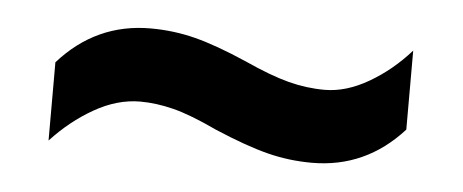

<svg xmlns="http://www.w3.org/2000/svg" viewBox="-27 -473 584 242"><g transform="rotate(5 264.5 -352.5)"><path d="M249 -308Q215 -324 193 -329.5Q171 -335 151 -335Q122 -335 93 -318.5Q64 -302 40 -276V-375Q87 -428 156 -428Q185 -428 212.5 -421Q240 -414 279 -397Q312 -382 335 -376Q358 -370 381 -370Q408 -370 436.5 -386.5Q465 -403 488 -429V-329Q441 -277 373 -277Q344 -277 316.5 -284Q289 -291 249 -308Z"/></g></svg>

Font: Noto Sans Tamil SemiCondensed SemiBold
Style: Regular
Weight: 600
Width: 4
Designer: Jelle Bosma - Monotype Design Team
Foundry: Monotype Imaging Inc.
Version: Version 2.004; ttfautohint (v1.8.4.7-5d5b)